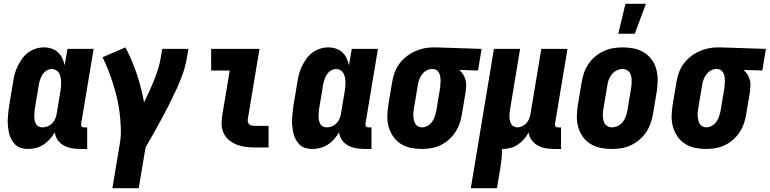

<svg xmlns="http://www.w3.org/2000/svg" viewBox="-20 -778 4061 1013"><path d="M128 8Q109 8 91.5 3Q74 -2 61.5 -14Q49 -26 40.5 -42Q32 -58 28 -75.5Q24 -93 22 -111.5Q20 -130 21 -149Q22 -168 24 -187Q26 -206 29 -225L49 -345Q52 -366 57.5 -387Q63 -408 73 -428.5Q83 -449 96.5 -468Q110 -487 129 -501Q148 -515 169.5 -521.5Q191 -528 212 -528Q233 -528 252.5 -521.5Q272 -515 286.5 -501.5Q301 -488 309 -470.5Q317 -453 321 -433L336 -520H474L408 -124Q407 -116 411 -111Q415 -106 423 -106H440V8H404Q380 8 358 4Q336 0 316.5 -10.5Q297 -21 284.5 -39Q272 -57 269 -80Q258 -61 243 -44Q228 -27 209.5 -15Q191 -3 170 2.5Q149 8 128 8ZM204 -106Q218 -106 231.5 -111.5Q245 -117 255.5 -127.5Q266 -138 271.5 -151.5Q277 -165 279 -178L299 -298Q301 -311 302 -323Q303 -335 302.5 -347Q302 -359 299.5 -371Q297 -383 291.5 -392.5Q286 -402 275.5 -408Q265 -414 253 -414Q238 -414 224.5 -405Q211 -396 203 -382.5Q195 -369 190.5 -354.5Q186 -340 184 -326L164 -206Q162 -195 161.5 -184.5Q161 -174 161 -163.5Q161 -153 163 -142.5Q165 -132 170 -123.5Q175 -115 184 -110.5Q193 -106 204 -106Z M573 215 612 -19Q619 -60 617.5 -100Q616 -140 611.5 -179.5Q607 -219 598 -257.5Q589 -296 577.5 -333Q566 -370 552 -406Q538 -442 521 -476L642 -528Q677 -461 701.5 -388Q726 -315 740 -238Q754 -266 767 -294.5Q780 -323 791.5 -351.5Q803 -380 812.5 -409Q822 -438 827 -468L836 -520H974L965 -468Q958 -427 943.5 -386.5Q929 -346 911 -307Q893 -268 873.5 -229Q854 -190 833 -151.5Q812 -113 791 -75.5Q770 -38 748 0L712 215Z M1324 0Q1300 0 1276 -3Q1252 -6 1230 -14.5Q1208 -23 1190 -37.5Q1172 -52 1161.5 -72.5Q1151 -93 1149.5 -117Q1148 -141 1152 -166L1192 -406H1094V-520H1349L1287 -147Q1286 -140 1288.5 -133Q1291 -126 1296 -121.5Q1301 -117 1309 -115.5Q1317 -114 1324 -114H1397V0Z M1628 8Q1609 8 1591.5 3Q1574 -2 1561.5 -14Q1549 -26 1540.5 -42Q1532 -58 1528 -75.5Q1524 -93 1522 -111.5Q1520 -130 1521 -149Q1522 -168 1524 -187Q1526 -206 1529 -225L1549 -345Q1552 -366 1557.5 -387Q1563 -408 1573 -428.5Q1583 -449 1596.5 -468Q1610 -487 1629 -501Q1648 -515 1669.5 -521.5Q1691 -528 1712 -528Q1733 -528 1752.5 -521.5Q1772 -515 1786.5 -501.5Q1801 -488 1809 -470.5Q1817 -453 1821 -433L1836 -520H1974L1908 -124Q1907 -116 1911 -111Q1915 -106 1923 -106H1940V8H1904Q1880 8 1858 4Q1836 0 1816.5 -10.5Q1797 -21 1784.5 -39Q1772 -57 1769 -80Q1758 -61 1743 -44Q1728 -27 1709.5 -15Q1691 -3 1670 2.5Q1649 8 1628 8ZM1704 -106Q1718 -106 1731.5 -111.5Q1745 -117 1755.5 -127.5Q1766 -138 1771.5 -151.5Q1777 -165 1779 -178L1799 -298Q1801 -311 1802 -323Q1803 -335 1802.5 -347Q1802 -359 1799.5 -371Q1797 -383 1791.5 -392.5Q1786 -402 1775.5 -408Q1765 -414 1753 -414Q1738 -414 1724.5 -405Q1711 -396 1703 -382.5Q1695 -369 1690.5 -354.5Q1686 -340 1684 -326L1664 -206Q1662 -195 1661.5 -184.5Q1661 -174 1661 -163.5Q1661 -153 1663 -142.5Q1665 -132 1670 -123.5Q1675 -115 1684 -110.5Q1693 -106 1704 -106Z M2206 8Q2176 8 2147 2Q2118 -4 2094.5 -19Q2071 -34 2055 -57Q2039 -80 2031 -107.5Q2023 -135 2023.5 -164.5Q2024 -194 2029 -225L2049 -345Q2053 -369 2061.5 -393.5Q2070 -418 2085.5 -439.5Q2101 -461 2122 -478Q2143 -495 2166.5 -506Q2190 -517 2215 -522.5Q2240 -528 2265 -528H2281L2521 -520L2502 -406L2403 -409Q2415 -399 2423 -386.5Q2431 -374 2435.5 -359Q2440 -344 2439.5 -328Q2439 -312 2437 -295L2417 -175Q2413 -151 2405 -127Q2397 -103 2382.5 -81Q2368 -59 2348 -41Q2328 -23 2304.5 -12Q2281 -1 2256 3.5Q2231 8 2206 8ZM2207 -106Q2222 -106 2236.5 -114.5Q2251 -123 2260 -136Q2269 -149 2274 -164Q2279 -179 2282 -194L2302 -314Q2304 -330 2304.5 -345.5Q2305 -361 2302.5 -375.5Q2300 -390 2290.5 -401.5Q2281 -413 2265 -414H2258Q2243 -414 2228.5 -405Q2214 -396 2205 -383Q2196 -370 2191 -355.5Q2186 -341 2184 -326L2164 -206Q2162 -195 2161 -184Q2160 -173 2161 -162.5Q2162 -152 2164.5 -142Q2167 -132 2172.5 -123.5Q2178 -115 2187 -110.5Q2196 -106 2207 -106Z M2464 215 2586 -520H2724L2672 -206Q2670 -195 2669 -184.5Q2668 -174 2668 -163.5Q2668 -153 2670 -143Q2672 -133 2676.5 -124.5Q2681 -116 2690 -111Q2699 -106 2709 -106Q2722 -106 2735 -112Q2748 -118 2757.5 -128.5Q2767 -139 2772 -152Q2777 -165 2779 -178L2836 -520H2974L2908 -124Q2907 -116 2911 -111Q2915 -106 2923 -106H2940V8H2904Q2880 8 2858 4Q2836 0 2817 -10.5Q2798 -21 2785 -39Q2772 -57 2769 -79Q2759 -60 2744.5 -43.5Q2730 -27 2712 -15Q2694 -3 2673.5 2.5Q2653 8 2633 8H2628Q2629 32 2626.5 57Q2624 82 2620 107L2602 215Z M3242 -600 3280 -758H3388L3329 -600ZM3207 8Q3177 8 3148 2Q3119 -4 3095 -19Q3071 -34 3055 -56.5Q3039 -79 3031 -107Q3023 -135 3023.5 -164.5Q3024 -194 3029 -225L3049 -345Q3053 -369 3061.5 -394Q3070 -419 3085 -441Q3100 -463 3121 -480.5Q3142 -498 3166.5 -509Q3191 -520 3216 -524Q3241 -528 3266 -528Q3296 -528 3325 -522Q3354 -516 3378 -501Q3402 -486 3418.5 -463.5Q3435 -441 3442.5 -413Q3450 -385 3450 -355.5Q3450 -326 3445 -295L3425 -175Q3421 -151 3412 -126Q3403 -101 3388 -79Q3373 -57 3352 -39.5Q3331 -22 3307 -11Q3283 0 3257.5 4Q3232 8 3207 8ZM3208 -106Q3224 -106 3239.5 -113.5Q3255 -121 3265.5 -134Q3276 -147 3281.5 -163Q3287 -179 3290 -194L3310 -314Q3312 -325 3312.5 -336Q3313 -347 3312.5 -357.5Q3312 -368 3309.5 -378.5Q3307 -389 3301 -397Q3295 -405 3285.5 -409.5Q3276 -414 3265 -414Q3249 -414 3234 -406.5Q3219 -399 3208 -386Q3197 -373 3191.5 -357Q3186 -341 3184 -326L3164 -206Q3162 -195 3161 -184Q3160 -173 3161 -162.5Q3162 -152 3164 -141.5Q3166 -131 3172.5 -123Q3179 -115 3188 -110.5Q3197 -106 3208 -106Z M3706 8Q3676 8 3647 2Q3618 -4 3594.5 -19Q3571 -34 3555 -57Q3539 -80 3531 -107.5Q3523 -135 3523.5 -164.5Q3524 -194 3529 -225L3549 -345Q3553 -369 3561.5 -393.5Q3570 -418 3585.5 -439.5Q3601 -461 3622 -478Q3643 -495 3666.5 -506Q3690 -517 3715 -522.5Q3740 -528 3765 -528H3781L4021 -520L4002 -406L3903 -409Q3915 -399 3923 -386.5Q3931 -374 3935.5 -359Q3940 -344 3939.5 -328Q3939 -312 3937 -295L3917 -175Q3913 -151 3905 -127Q3897 -103 3882.5 -81Q3868 -59 3848 -41Q3828 -23 3804.5 -12Q3781 -1 3756 3.5Q3731 8 3706 8ZM3707 -106Q3722 -106 3736.5 -114.5Q3751 -123 3760 -136Q3769 -149 3774 -164Q3779 -179 3782 -194L3802 -314Q3804 -330 3804.5 -345.5Q3805 -361 3802.5 -375.5Q3800 -390 3790.5 -401.5Q3781 -413 3765 -414H3758Q3743 -414 3728.5 -405Q3714 -396 3705 -383Q3696 -370 3691 -355.5Q3686 -341 3684 -326L3664 -206Q3662 -195 3661 -184Q3660 -173 3661 -162.5Q3662 -152 3664.5 -142Q3667 -132 3672.5 -123.5Q3678 -115 3687 -110.5Q3696 -106 3707 -106Z"/></svg>

Font: Iosevka SS18 Heavy
Style: Italic
Weight: 900
Italic angle: -9°
Monospace: yes
Designer: Belleve Invis
Foundry: Belleve Invis
Version: Version 25.1.1; ttfautohint (v1.8.4)